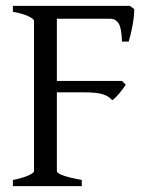

<svg xmlns="http://www.w3.org/2000/svg" viewBox="-20 -635 519 655"><path d="M24 0V-21Q58 -28 77 -36.5Q96 -45 96 -51V-564Q96 -570 78 -579Q60 -588 24 -595V-615H244V-595Q212 -588 193 -585Q174 -582 174 -575V-51Q174 -45 192.5 -37.5Q211 -30 259 -21V0ZM268 -320H126L139 -359H396L409 -346Q400 -332 387 -316.5Q374 -301 363 -293Q350 -308 329 -314Q308 -320 268 -320ZM396 -493Q395 -538 385 -554.5Q375 -571 356 -571H148L162 -615H423L438 -604Q438 -578 431.5 -545Q425 -512 419 -493Z"/></svg>

Font: ChillKai
Style: Regular
Weight: 400
Designer: ChillType
Foundry: 寒蝉字型
Version: Version 2.000